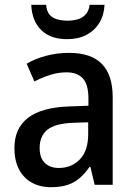

<svg xmlns="http://www.w3.org/2000/svg" viewBox="-20 -769 561 799"><path d="M267 -549Q359 -549 404 -503Q449 -457 449 -364V0H374L356 -75H353Q333 -46 310.5 -27Q288 -8 259.5 1Q231 10 192 10Q146 10 111.5 -9.5Q77 -29 58.5 -65.5Q40 -102 40 -153Q40 -235 96.5 -278.5Q153 -322 266 -326L348 -329V-359Q348 -418 324.5 -443Q301 -468 257 -468Q223 -468 189.5 -457.5Q156 -447 123 -430L91 -504Q127 -525 172.5 -537Q218 -549 267 -549ZM285 -258Q208 -255 176.5 -228.5Q145 -202 145 -154Q145 -111 167 -90.5Q189 -70 224 -70Q278 -70 312.5 -106Q347 -142 347 -211V-260ZM415 -749Q413 -706 393.5 -674Q374 -642 340 -624Q306 -606 260 -606Q190 -606 151.5 -644Q113 -682 110 -749H172Q174 -723 185.5 -709Q197 -695 216.5 -689Q236 -683 262 -683Q285 -683 304.5 -689Q324 -695 337 -709.5Q350 -724 353 -749Z"/></svg>

Font: Noto Sans Hebrew SemiCondensed Medium
Style: Regular
Weight: 500
Width: 4
Designer: Monotype Design Team
Foundry: Monotype Imaging Inc.
Version: Version 2.003